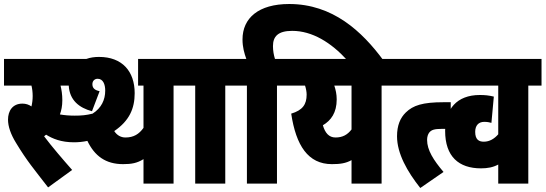

<svg xmlns="http://www.w3.org/2000/svg" viewBox="-20 -916 2722 958"><path d="M340 -68C295 -119 239 -184 200 -236C203 -239 207 -241 210 -244C242 -224 285 -206 349 -206C370 -206 393 -208 416 -213C452 -138 507 -97 594 -97C636 -97 664 -102 696 -122V0H846V-489H912V-622H669V-489H696V-278C674 -247 647 -230 606 -230C582 -230 563 -242 550 -262C625 -313 652 -374 652 -451C652 -560 590 -632 474 -632C452 -632 430 -629 411 -622H0V-489H137C141 -473 143 -455 143 -437C143 -419 141 -402 137 -385C124 -394 109 -399 92 -399C42 -399 20 -362 20 -319C20 -285 34 -245 60 -203C115 -112 149 -73 220 19ZM353 -339C325 -339 302 -341 279 -345C286 -364 291 -387 291 -416C291 -445 287 -469 282 -489H323C327 -416 375 -378 439 -361L477 -461C453 -466 441 -476 441 -496C441 -513 453 -523 467 -523C495 -523 505 -494 505 -464C505 -418 486 -377 442 -349C410 -341 386 -339 353 -339Z M1104 -489H1170V-622H900V-489H954V0H1104Z M1212 -489V0H1362V-489H1428V-622H1352C1346 -641 1342 -663 1342 -686C1342 -734 1367 -762 1438 -762C1538 -762 1632 -704 1713 -615H1893C1786 -760 1640 -896 1423 -896C1270 -896 1190 -826 1190 -719C1190 -681 1199 -650 1209 -622H1158V-489Z M1950 -622H1416V-489H1502C1507 -474 1510 -457 1510 -444C1510 -395 1490 -366 1433 -349C1457 -190 1517 -97 1636 -97C1677 -97 1705 -101 1734 -117V0H1884V-489H1950ZM1591 -291C1632 -315 1660 -354 1660 -420C1660 -446 1655 -468 1648 -489H1734V-270C1714 -244 1690 -230 1654 -230C1621 -230 1602 -253 1591 -291Z M1938 -622V-489H2236V-622ZM1961 -236C1961 -150 2012 -60 2077 22L2193 -58C2143 -117 2111 -167 2111 -218C2111 -233 2115 -246 2122 -255C2133 -268 2147 -273 2185 -273H2229V-406H2194C2088 -406 2041 -390 2005 -355C1977 -328 1961 -290 1961 -236Z M2682 -489V-622H2178V-489H2466V-246C2447 -224 2423 -209 2394 -209C2371 -209 2351 -218 2351 -258C2351 -290 2368 -308 2396 -308C2411 -308 2421 -306 2432 -303L2444 -434C2419 -440 2400 -442 2374 -442C2259 -442 2201 -371 2201 -263C2201 -135 2269 -76 2380 -76C2413 -76 2440 -81 2466 -95V0H2616V-489Z"/></svg>

Font: Noto Sans ExtraCondensed Black
Style: Italic
Weight: 900
Width: 2
Italic angle: -12°
Designer: Monotype Design Team
Foundry: Monotype Imaging Inc.
Version: Version 2.013